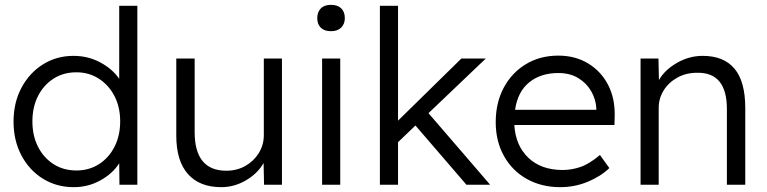

<svg xmlns="http://www.w3.org/2000/svg" viewBox="-20 -764 3172 794"><path d="M285 10Q214 10 157.5 -25Q101 -60 68.5 -121.5Q36 -183 36 -261Q36 -340 69 -401.5Q102 -463 158 -498Q214 -533 284 -533Q344 -533 394.5 -506Q445 -479 473 -438V-740H548V0H474L473 -89Q447 -47 396 -18.5Q345 10 285 10ZM296 -59Q348 -59 389 -85Q430 -111 453.5 -157Q477 -203 477 -262Q477 -321 453.5 -366.5Q430 -412 389 -438.5Q348 -465 296 -465Q242 -465 201 -438.5Q160 -412 137 -366.5Q114 -321 114 -262Q114 -203 137 -157.5Q160 -112 201 -85.5Q242 -59 296 -59Z M895 10Q805 10 757 -44.5Q709 -99 709 -203V-522H785V-218Q785 -58 916 -58Q960 -58 995 -78Q1030 -98 1050.5 -131.5Q1071 -165 1071 -205V-522H1146V0H1072L1070 -90Q1046 -47 997.5 -18.5Q949 10 895 10Z M1349 -635Q1321 -635 1306.5 -649.5Q1292 -664 1292 -689Q1292 -714 1306.5 -729Q1321 -744 1349 -744Q1376 -744 1391 -729.5Q1406 -715 1406 -689Q1406 -665 1391 -650Q1376 -635 1349 -635ZM1312 0V-522H1387V0Z M1551 0V-740H1626V-265L1888 -522H1989L1752 -296L2007 0H1909L1698 -245L1626 -176V0Z M2297 10Q2219 10 2158.5 -24Q2098 -58 2064 -119Q2030 -180 2030 -259Q2030 -339 2063 -401Q2096 -463 2154.5 -498.5Q2213 -534 2289 -534Q2359 -534 2412.5 -501.5Q2466 -469 2495 -412.5Q2524 -356 2522 -282L2521 -247H2107Q2112 -162 2165 -111.5Q2218 -61 2307 -61Q2344 -61 2380.5 -73.5Q2417 -86 2461 -123L2500 -69Q2465 -35 2411 -12.5Q2357 10 2297 10ZM2289 -462Q2216 -462 2168.5 -423.5Q2121 -385 2110 -310H2446V-317Q2444 -353 2425 -386.5Q2406 -420 2371.5 -441Q2337 -462 2289 -462Z M2629 0V-522H2703L2705 -433Q2729 -475 2779.5 -504Q2830 -533 2886 -533Q2973 -533 3017.5 -480Q3062 -427 3062 -317V0H2986V-313Q2986 -466 2862 -463Q2817 -463 2781 -443Q2745 -423 2724.5 -390Q2704 -357 2704 -318V0Z"/></svg>

Font: Lexend Light
Style: Regular
Weight: 300
Designer: Bonnie Shaver-Troup, Thomas Jockin
Foundry: Lexend
Version: Version 1.007; ttfautohint (v1.8.3)